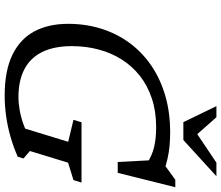

<svg xmlns="http://www.w3.org/2000/svg" viewBox="-82 -854 946 822"><g transform="rotate(90 391.0 -443.0)"><path d="M395 -49Q422.5 -49 453 -54.5Q483.5 -60 513.5 -71Q543.5 -82 569.5 -98L520 -43L587 -262L493 -284.5L503.5 -319H761.5L751 -284.5L676.5 -261.5L626.5 -98L658.5 -70.5L651 -46Q612 -28.5 568.2 -15.8Q524.5 -3 479.2 3.5Q434 10 389.5 10Q282.5 10 214.5 -23.2Q146.5 -56.5 114.2 -117.2Q82 -178 82 -261.5Q82 -337 103 -403.8Q124 -470.5 163.8 -524.5Q203.5 -578.5 260.5 -617.5Q317.5 -656.5 389.5 -677.5Q461.5 -698.5 547 -698.5Q577.5 -698.5 605.8 -695.8Q634 -693 660.2 -687Q686.5 -681 711 -672L682 -671.5L749.5 -720.5H781.5L720 -474H673.5L665.5 -626.5L682.5 -597.5Q645.5 -621.5 608.8 -630Q572 -638.5 524.5 -638.5Q457 -638.5 402 -620.2Q347 -602 305 -569Q263 -536 234.5 -490.8Q206 -445.5 191.8 -391.5Q177.5 -337.5 177.5 -277.5Q177.5 -201 203 -150Q228.5 -99 277.2 -74Q326 -49 395 -49ZM734.5 -896.5 579.5 -755H503L434.5 -896.5H482L561 -807H543L676.5 -896.5Z"/></g></svg>

Font: Newsreader 12pt
Style: Italic
Weight: 400
Italic angle: -17°
Version: Version 1.003